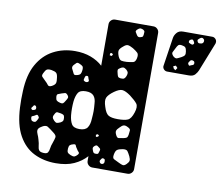

<svg xmlns="http://www.w3.org/2000/svg" viewBox="-79 -805 1052 911"><g transform="rotate(10 447.0 -350.0)"><path d="M244 10Q186 10 139.5 -13Q93 -36 64.5 -87Q36 -138 32 -221Q31 -244 31 -261Q31 -278 32 -300Q35 -379 63.5 -429.5Q92 -480 139 -505Q186 -530 244 -530Q286 -530 319.5 -517.5Q353 -505 377 -483V-683Q377 -694 385 -702Q393 -710 404 -710H589Q600 -710 608 -702Q616 -694 616 -683V-27Q616 -16 608 -8Q600 0 589 0H419Q408 0 400 -8Q392 -16 392 -27V-50Q368 -23 332 -6.5Q296 10 244 10ZM542 -687Q532 -691 526.5 -689Q521 -687 514 -680Q508 -673 511 -668.5Q514 -664 518 -657Q524 -646 534 -648Q542 -650 545.5 -652Q549 -654 550 -662Q551 -671 551 -676.5Q551 -682 542 -687ZM511 -591Q495 -600 485.5 -601Q476 -602 463 -590Q448 -578 446 -568.5Q444 -559 451 -541Q458 -525 467.5 -523Q477 -521 494 -522Q513 -524 523.5 -526.5Q534 -529 538 -547Q542 -566 534.5 -573.5Q527 -581 511 -591ZM417 -551 409 -549 408 -539 417 -537 423 -544ZM497 -486Q488 -493 482 -493Q476 -493 467 -487Q458 -482 457.5 -476.5Q457 -471 460 -461Q462 -451 465 -446Q468 -441 478 -440Q490 -439 495 -442.5Q500 -446 504 -456Q508 -467 506.5 -473Q505 -479 497 -486ZM273 -475Q264 -479 259.5 -475.5Q255 -472 248 -464Q238 -453 246 -441Q252 -430 255 -423Q258 -416 270 -419Q284 -422 288 -428.5Q292 -435 293 -448Q294 -461 289.5 -465.5Q285 -470 273 -475ZM328 -413Q327 -418 325.5 -421Q324 -424 319 -424Q313 -424 312 -421Q311 -418 309 -413Q308 -407 307 -404Q306 -401 310 -398Q320 -391 329 -397Q333 -401 331.5 -404.5Q330 -408 328 -413ZM180 -392Q178 -408 171.5 -413.5Q165 -419 148 -422Q132 -424 125.5 -419.5Q119 -415 112 -400Q106 -388 111.5 -382.5Q117 -377 126 -368Q138 -357 143.5 -349Q149 -341 163 -348Q178 -356 180.5 -365Q183 -374 180 -392ZM536 -368Q512 -385 497 -386.5Q482 -388 458 -371Q433 -353 426.5 -338Q420 -323 430 -294Q439 -264 453 -255.5Q467 -247 498 -247Q531 -247 546.5 -254Q562 -261 572 -292Q582 -322 571.5 -335.5Q561 -349 536 -368ZM327 -169Q355 -169 365.5 -184.5Q376 -200 377 -227Q379 -250 379 -264.5Q379 -279 377 -301Q376 -325 364.5 -338Q353 -351 327 -351Q299 -351 289.5 -335.5Q280 -320 277 -293Q274 -260 277 -227Q280 -200 289.5 -184.5Q299 -169 327 -169ZM243 -319Q236 -327 230.5 -325.5Q225 -324 215 -321Q204 -317 198 -314.5Q192 -312 193 -300Q194 -288 198.5 -283.5Q203 -279 215 -276Q226 -273 230.5 -277Q235 -281 240 -290Q246 -299 248 -305Q250 -311 243 -319ZM108 -233Q107 -241 101 -243Q97 -244 95 -242Q93 -240 91 -236Q88 -232 86 -229.5Q84 -227 87 -223Q91 -219 94 -219.5Q97 -220 102 -222Q109 -224 108 -233ZM246 -210Q245 -219 241 -222Q237 -225 228 -227Q217 -229 211 -229.5Q205 -230 200 -221Q193 -210 193.5 -203Q194 -196 203 -187Q211 -179 217 -179.5Q223 -180 234 -185Q243 -190 245 -195Q247 -200 246 -210ZM552 -218Q539 -225 531 -222.5Q523 -220 513 -209Q502 -199 500 -191Q498 -183 505 -170Q511 -158 518.5 -159.5Q526 -161 540 -163Q550 -165 555 -168Q560 -171 562 -182Q564 -196 564.5 -204Q565 -212 552 -218ZM124 -197Q119 -203 115 -200Q111 -197 105 -194Q99 -192 95.5 -190Q92 -188 93 -182Q94 -175 96 -171.5Q98 -168 105 -166Q113 -165 116 -167Q119 -169 123 -176Q127 -183 128 -187Q129 -191 124 -197ZM424 -156 417 -160 409 -156 411 -146 421 -149ZM209 -131Q190 -146 178 -153.5Q166 -161 146 -147Q133 -139 132 -130Q131 -121 136 -110.5Q141 -100 145 -85Q150 -69 151 -56.5Q152 -44 157 -36.5Q162 -29 179 -28Q195 -27 200 -34.5Q205 -42 206.5 -55Q208 -68 214 -83Q220 -100 222 -110Q224 -120 209 -131ZM583 -83Q575 -99 569.5 -106Q564 -113 547 -111Q528 -108 520 -102Q512 -96 509 -77Q506 -60 515.5 -56Q525 -52 540 -44Q552 -38 559.5 -36.5Q567 -35 577 -45Q587 -55 588 -62.5Q589 -70 583 -83ZM433 -100Q427 -105 423.5 -106.5Q420 -108 414 -104Q408 -99 406 -95Q404 -91 407 -83Q410 -74 413 -70.5Q416 -67 425 -67Q434 -67 436 -71.5Q438 -76 440 -84Q442 -90 440.5 -93Q439 -96 433 -100ZM332 -75Q326 -83 324 -89.5Q322 -96 312 -93Q300 -90 295.5 -85.5Q291 -81 290 -69Q289 -56 292.5 -50.5Q296 -45 308 -40Q320 -35 326.5 -37Q333 -39 341 -48Q348 -56 342.5 -61Q337 -66 332 -75ZM466 -51Q460 -53 457.5 -51Q455 -49 452 -44Q446 -37 450 -31Q454 -23 463 -25Q471 -27 472 -36Q472 -42 471.5 -45.5Q471 -49 466 -51ZM690 -510Q681 -510 674.5 -516.5Q668 -523 668 -532L689 -671Q691 -685 701.5 -697.5Q712 -710 732 -710H872Q881 -710 887.5 -703.5Q894 -697 894 -688Q894 -684 893 -681L838 -542Q834 -532 824.5 -521Q815 -510 795 -510ZM830 -695Q824 -699 815 -692Q811 -688 808 -685.5Q805 -683 807 -677Q810 -670 813.5 -669Q817 -668 824 -669Q835 -670 837 -680Q839 -690 830 -695ZM789 -674Q786 -678 784.5 -679.5Q783 -681 778 -680Q768 -677 767 -670Q766 -665 768.5 -663Q771 -661 776 -659Q781 -657 784 -656.5Q787 -656 791 -660Q794 -664 792.5 -667Q791 -670 789 -674ZM761 -620Q759 -633 754.5 -638Q750 -643 737 -645Q725 -647 720 -642Q715 -637 710 -626Q703 -613 699.5 -605.5Q696 -598 706 -587Q717 -577 725 -580Q733 -583 746 -590Q757 -596 760 -602Q763 -608 761 -620ZM803 -582Q794 -586 788 -579Q784 -573 782 -569.5Q780 -566 784 -560Q788 -554 791.5 -556.5Q795 -559 802 -561Q810 -563 810 -571Q810 -580 803 -582ZM735 -535 726 -545 714 -540 718 -530 727 -523Z"/></g></svg>

Font: Rubik Moonrocks
Style: Regular
Weight: 400
Designer: Hubert and Fischer, NaN
Foundry: Hubert and Fischer, NaN
Version: Version 2.200